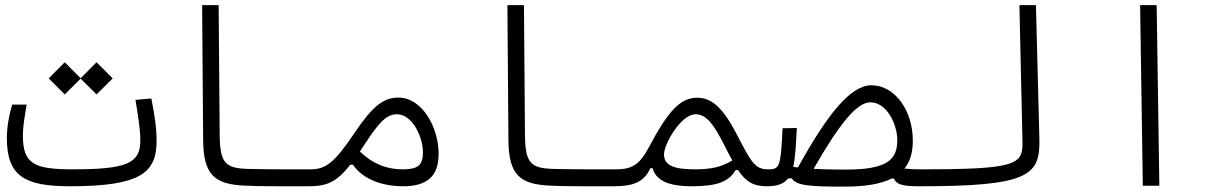

<svg xmlns="http://www.w3.org/2000/svg" viewBox="-20 -713 4728 737"><path d="M248.5 2C521.5 2 581.1 -50.8 581.1 -172.4C581.1 -223.6 572.8 -273.4 561 -335L500 -329.6C511.2 -260.3 518.6 -216.8 518.6 -173.3C518.6 -86.4 468.3 -63 258.3 -63C110.4 -63 67.9 -84.5 67.9 -191.9C67.9 -231.9 75.2 -267.6 82.5 -311.5H26.9C18.1 -284.2 6.3 -231.4 6.3 -184.1C6.3 -38.1 72.3 2 248.5 2ZM350.6 -350.6 412.6 -412.1 350.6 -474.1 289.6 -412.6 228.5 -474.1 167 -412.1 228.5 -350.6 289.6 -411.1Z M1166 2C1183.6 2 1192.4 -9.3 1192.4 -33.7C1192.4 -53.7 1184.1 -63 1171.9 -63C1153.8 -63 1137.2 -63 1121.1 -63C1045.4 -63 987.8 -63 933.6 -64.5C845.2 -67.4 824.2 -85 823.2 -197.3L819.3 -693.4H755.9L759.8 -175.3C760.7 -41 804.2 -5.9 918 -0.5C977.5 2.4 1044.4 2 1116.2 2C1132.8 2 1149.4 2 1166 2Z M1163.1 2C1234.4 2 1271.5 -13.2 1324.7 -80.6H1335C1374 -22.5 1451.7 2 1526.9 2C1621.6 2 1663.6 -38.1 1663.6 -122.6C1663.6 -225.1 1600.1 -338.4 1509.3 -338.4C1453.1 -338.4 1411.6 -307.6 1342.8 -205.6C1264.6 -88.9 1231 -63 1171.9 -63C1148.9 -63 1140.1 -54.7 1140.1 -33.2C1140.1 -7.3 1145.5 2 1163.1 2ZM1361.3 -131.3C1366.2 -138.7 1371.1 -146.5 1376.5 -154.3C1430.2 -235.8 1460 -274.4 1503.4 -274.4C1564.5 -274.4 1603.5 -184.6 1603.5 -128.9C1603.5 -78.6 1584 -63 1525.9 -63C1461.4 -63 1409.7 -85.4 1361.3 -131.3Z M2337.9 2C2355.5 2 2364.3 -9.3 2364.3 -33.7C2364.3 -53.7 2356 -63 2343.8 -63C2325.7 -63 2309.1 -63 2293 -63C2217.3 -63 2159.7 -63 2105.5 -64.5C2017.1 -67.4 1996.1 -85 1995.1 -197.3L1991.2 -693.4H1927.7L1931.6 -175.3C1932.6 -41 1976.1 -5.9 2089.8 -0.5C2149.4 2.4 2216.3 2 2288.1 2C2304.7 2 2321.3 2 2337.9 2Z M2335 2C2408.7 2 2451.7 -12.7 2476.6 -67.4H2484.9C2498.5 -22 2540 2 2637.7 2C2729.5 2 2778.8 -15.1 2803.7 -60.5H2813C2842.3 -16.1 2871.1 2 2923.8 2C2947.3 2 2960 -2.4 2960 -32.2C2960 -57.1 2951.2 -63 2929.7 -63C2880.4 -63 2866.2 -84 2810.5 -192.9C2756.3 -298.3 2712.9 -337.9 2655.8 -337.9C2589.8 -337.9 2543 -283.7 2471.2 -148.4C2435.5 -81.5 2407.2 -63 2343.8 -63C2321.8 -63 2314.9 -49.8 2314.9 -31.7C2314.9 -7.8 2320.8 2 2335 2ZM2791 -97.2C2749 -70.8 2705.1 -63 2648.9 -63C2569.3 -63 2528.8 -76.2 2528.8 -120.6C2528.8 -160.2 2593.8 -274.4 2649.9 -274.4C2691.9 -274.4 2719.7 -235.4 2759.3 -157.7C2771 -134.8 2781.2 -114.3 2791 -97.2Z M3510.3 2C3540 2 3549.8 -9.8 3549.8 -33.7C3549.8 -55.2 3542 -63 3515.6 -63C3491.7 -63 3473.6 -63.5 3451.7 -65.9C3474.1 -93.3 3483.9 -128.9 3483.9 -172.9C3483.9 -289.1 3414.6 -385.7 3325.2 -385.7C3243.7 -385.7 3154.3 -271.5 3043 -70.3C3036.6 -70.8 3030.3 -71.8 3024.9 -72.8C3033.2 -107.9 3035.2 -157.2 3038.6 -221.7L2983.9 -220.7C2977.1 -76.7 2974.1 -63 2929.7 -63L2923.8 2C2964.4 2 2989.3 -7.8 3005.4 -28.3H3019.5C3036.6 0 3090.3 3.4 3221.7 3.4C3302.2 3.4 3361.3 -6.8 3402.8 -27.8H3411.1C3421.9 -4.4 3443.8 2 3510.3 2ZM3103 -64.9C3199.2 -232.4 3267.6 -320.3 3320.8 -320.3C3384.3 -320.3 3424.3 -235.4 3424.3 -175.3C3424.3 -99.6 3385.7 -62 3225.6 -62C3175.3 -62 3135.7 -63 3103 -64.9Z M3509.8 2C3930.2 2 3973.6 -39.1 3969.7 -180.7L3956.5 -693.4H3893.1L3904.8 -169.4C3906.7 -81.1 3883.8 -63 3515.6 -63C3496.1 -63 3482.4 -56.2 3482.4 -31.2C3482.4 -8.8 3490.7 2 3509.8 2Z M4366.7 0H4430.2L4419.9 -693.4H4356.4Z"/></svg>

Font: Cascadia Mono NF Light
Style: Regular
Weight: 300
Monospace: yes
Designer: Aaron Bell
Foundry: Saja Typeworks
Version: Version 2404.023